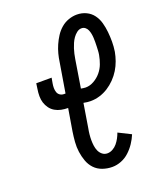

<svg xmlns="http://www.w3.org/2000/svg" viewBox="-139 -831 778 928"><g transform="rotate(-20 250.0 -367.5)"><path d="M278 8Q252 8 228 -0.5Q204 -9 187.5 -26.5Q171 -44 162.5 -67.5Q154 -91 150.5 -116Q147 -141 149 -167Q151 -193 155 -219L174 -333Q156 -333 139 -336.5Q122 -340 107.5 -348.5Q93 -357 83 -370.5Q73 -384 68 -400Q63 -416 63 -434Q63 -452 66 -470L70 -498H149L144 -470Q142 -458 142 -447Q142 -436 145.5 -425.5Q149 -415 158 -409Q167 -403 178 -403H186L211 -554Q214 -576 219.5 -597Q225 -618 234 -638.5Q243 -659 255.5 -678.5Q268 -698 285.5 -713Q303 -728 324.5 -735.5Q346 -743 367 -743Q393 -743 415 -732.5Q437 -722 451 -703Q465 -684 471.5 -660.5Q478 -637 480.5 -612Q483 -587 483 -562Q483 -537 479 -511Q475 -489 467 -466.5Q459 -444 446.5 -423.5Q434 -403 416.5 -385Q399 -367 378.5 -354Q358 -341 335 -334Q312 -327 289 -327Q280 -327 270.5 -328Q261 -329 252 -331L232 -208Q229 -193 227.5 -178Q226 -163 226 -148.5Q226 -134 228 -119.5Q230 -105 235.5 -92.5Q241 -80 252 -71Q263 -62 278 -62Q292 -62 305.5 -69.5Q319 -77 328.5 -88.5Q338 -100 345 -113Q352 -126 357 -140L421 -108Q412 -86 398 -65Q384 -44 365.5 -27Q347 -10 324 -1Q301 8 278 8ZM288 -397Q310 -397 331 -409Q352 -421 367 -439Q382 -457 390 -478.5Q398 -500 402 -522Q404 -533 404.5 -544Q405 -555 405.5 -566Q406 -577 406 -588Q406 -599 405.5 -609.5Q405 -620 403 -630.5Q401 -641 397 -650.5Q393 -660 385 -666.5Q377 -673 366 -673Q353 -673 341.5 -664Q330 -655 322 -643.5Q314 -632 308.5 -619.5Q303 -607 299 -594.5Q295 -582 292 -569Q289 -556 287 -543L264 -400Q270 -399 276 -398Q282 -397 288 -397Z"/></g></svg>

Font: Iosevka SS04
Style: Italic
Weight: 400
Italic angle: -9°
Monospace: yes
Designer: Belleve Invis
Foundry: Belleve Invis
Version: Version 19.0.0; ttfautohint (v1.8.4)